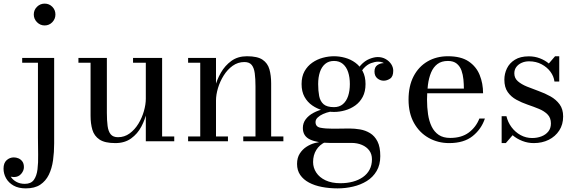

<svg xmlns="http://www.w3.org/2000/svg" viewBox="-84 -780 3182 1060"><path d="M58.5 260Q18 260 -9.2 244.5Q-36.5 229 -50.5 204Q-64.5 179 -64.5 151Q-64.5 120 -47.5 104.5Q-30.5 89 -7.5 89Q5 89 17.8 94.2Q30.5 99.5 39.2 111.2Q48 123 48 143Q48 162 33 179.8Q18 197.5 -7 197.5Q-21.5 197.5 -34.5 192Q-47.5 186.5 -55.5 176.2Q-63.5 166 -63.5 151H-37.5Q-37.5 173.5 -26.5 192.5Q-15.5 211.5 5 223.2Q25.5 235 53 235Q87 235 102.8 213.2Q118.5 191.5 123 155Q127.5 118.5 126.5 73Q125.5 27.5 125.5 -20V-433.5H38.5V-460H215V11.5Q215 60.5 208.8 105.2Q202.5 150 185.5 184.8Q168.5 219.5 138 239.8Q107.5 260 58.5 260ZM162.5 -639.5Q138 -639.5 120.2 -657.5Q102.5 -675.5 102.5 -700Q102.5 -725 120.2 -742.5Q138 -760 162.5 -760Q187.5 -760 204.8 -742.5Q222 -725 222 -700Q222 -675.5 204.8 -657.5Q187.5 -639.5 162.5 -639.5Z M552.5 10Q494.5 10 465.2 -9.8Q436 -29.5 426 -63.5Q416 -97.5 416 -141V-433.5H349V-460H506V-157Q506 -115 510 -84.8Q514 -54.5 527.2 -38.5Q540.5 -22.5 567.5 -22.5Q603 -22.5 631.5 -43.2Q660 -64 680 -96.8Q700 -129.5 710.5 -166.5Q721 -203.5 721 -235L735.5 -236.5Q735.5 -204.5 726.2 -162.2Q717 -120 696.2 -80.8Q675.5 -41.5 640 -15.8Q604.5 10 552.5 10ZM721 0V-433.5H650.5V-460H811V-26.5H878V0Z M1108.5 -460V-26.5H1174.5V0H954.5V-26.5H1021.5V-433.5H954.5V-460ZM1413 -319.5V-26.5H1480.5V0H1259V-26.5H1326.5V-303Q1326.5 -345 1322.5 -375.2Q1318.5 -405.5 1305.5 -421.5Q1292.5 -437.5 1265 -437.5Q1229.5 -437.5 1200.5 -416.8Q1171.5 -396 1151 -363.2Q1130.5 -330.5 1119.5 -293.8Q1108.5 -257 1108.5 -225L1092 -223.5Q1092 -255.5 1102.5 -297.5Q1113 -339.5 1135.5 -378.8Q1158 -418 1193.5 -443.8Q1229 -469.5 1279.5 -469.5Q1337.5 -469.5 1365.8 -450.2Q1394 -431 1403.5 -397Q1413 -363 1413 -319.5Z M1780 260Q1734 260 1693.5 252.2Q1653 244.5 1622 228Q1591 211.5 1573.5 186Q1556 160.5 1556 125Q1556 91 1571 67.8Q1586 44.5 1608.2 30.2Q1630.5 16 1653.8 9.8Q1677 3.5 1694 3.5H1713.5Q1680 19 1662.2 47.8Q1644.5 76.5 1644.5 114.5Q1644.5 146 1662 172.8Q1679.5 199.5 1713.2 215.5Q1747 231.5 1795.5 231.5Q1832.5 231.5 1864 223Q1895.5 214.5 1919.2 198Q1943 181.5 1956.2 156.8Q1969.5 132 1969.5 99.5Q1969.5 71 1954.8 51Q1940 31 1914.2 20Q1888.5 9 1856 9Q1845.5 9 1821 9Q1796.5 9 1772 9Q1747.5 9 1736.5 9Q1669 9 1628.5 -9.5Q1588 -28 1588 -73.5Q1588 -100.5 1603.8 -121.5Q1619.5 -142.5 1646.5 -157Q1673.5 -171.5 1707 -179Q1740.5 -186.5 1776 -186.5L1774.5 -167.5Q1758.5 -167.5 1738.5 -163.2Q1718.5 -159 1700 -150.8Q1681.5 -142.5 1669.8 -131.2Q1658 -120 1658 -106Q1658 -80 1685 -74.8Q1712 -69.5 1753 -69.5Q1770.5 -69.5 1786.2 -69.8Q1802 -70 1817 -70.2Q1832 -70.5 1846 -70.5Q1874 -70.5 1903.8 -65.5Q1933.5 -60.5 1959 -45Q1984.5 -29.5 2000 0.8Q2015.5 31 2015.5 82Q2015.5 130 1995.2 164.2Q1975 198.5 1941 219.5Q1907 240.5 1865.2 250.2Q1823.5 260 1780 260ZM1760 -162Q1729.5 -162 1698 -170.8Q1666.5 -179.5 1640 -197.8Q1613.5 -216 1597.2 -245.2Q1581 -274.5 1581 -316Q1581 -357.5 1597.2 -386.5Q1613.5 -415.5 1640 -434Q1666.5 -452.5 1698 -461Q1729.5 -469.5 1760 -469.5Q1790.5 -469.5 1821.2 -461Q1852 -452.5 1877.5 -434Q1903 -415.5 1918.5 -386.5Q1934 -357.5 1934 -316Q1934 -274.5 1918.5 -245.2Q1903 -216 1877.5 -197.8Q1852 -179.5 1821.2 -170.8Q1790.5 -162 1760 -162ZM1760 -188.5Q1789.5 -188.5 1809 -205Q1828.5 -221.5 1838 -250.2Q1847.5 -279 1847.5 -316Q1847.5 -353 1838 -381.8Q1828.5 -410.5 1809 -427Q1789.5 -443.5 1760 -443.5Q1730.5 -443.5 1711 -427Q1691.5 -410.5 1682 -381.8Q1672.5 -353 1672.5 -316Q1672.5 -279 1678 -250.2Q1683.5 -221.5 1702 -205Q1720.5 -188.5 1760 -188.5ZM2034 -334.5Q2015 -334.5 1999.2 -347.5Q1983.5 -360.5 1983.5 -385Q1983.5 -410 1999.8 -420.8Q2016 -431.5 2034 -431.5Q2052.5 -431.5 2069.2 -420.8Q2086 -410 2086 -389.5H2060Q2060 -408 2045.2 -423.8Q2030.5 -439.5 2003.5 -439.5Q1986.5 -439.5 1964.5 -431.5Q1942.5 -423.5 1923 -401.8Q1903.5 -380 1893.5 -338.5L1875 -352.5Q1885 -395.5 1907.5 -420Q1930 -444.5 1955.8 -454.8Q1981.5 -465 2001.5 -465Q2026 -465 2045.2 -454Q2064.5 -443 2075.8 -425.8Q2087 -408.5 2087 -389.5Q2087 -357.5 2069.8 -346Q2052.5 -334.5 2034 -334.5Z M2396 10Q2333.5 10 2282.5 -18.8Q2231.5 -47.5 2201.5 -101.2Q2171.5 -155 2171.5 -230Q2171.5 -305 2199.2 -358.5Q2227 -412 2276.2 -440.8Q2325.5 -469.5 2389 -469.5Q2461 -469.5 2503.2 -441Q2545.5 -412.5 2564.2 -366Q2583 -319.5 2583 -265H2239V-291H2477Q2477 -314.5 2474.5 -341Q2472 -367.5 2463.8 -390.8Q2455.5 -414 2437.5 -428.8Q2419.5 -443.5 2389 -443.5Q2353.5 -443.5 2331 -426.5Q2308.5 -409.5 2296 -379.8Q2283.5 -350 2278.5 -311.5Q2273.5 -273 2273.5 -230Q2273.5 -187 2279.2 -148.8Q2285 -110.5 2299.2 -81.2Q2313.5 -52 2338.2 -35.2Q2363 -18.5 2401.5 -18.5Q2464 -18.5 2504 -48.2Q2544 -78 2562.5 -125.5H2593Q2573.5 -67 2525.2 -28.5Q2477 10 2396 10Z M2685.5 10V-138.5H2712Q2719.5 -105.5 2740 -78Q2760.5 -50.5 2790 -34.2Q2819.5 -18 2854 -18Q2881.5 -18 2905 -27Q2928.5 -36 2943 -53.8Q2957.5 -71.5 2957.5 -98.5Q2957.5 -129.5 2939 -148.2Q2920.5 -167 2891.2 -179Q2862 -191 2829 -202.2Q2796 -213.5 2766.8 -229.5Q2737.5 -245.5 2719 -271.8Q2700.5 -298 2700.5 -340.5Q2700.5 -372.5 2714.5 -402Q2728.5 -431.5 2758.5 -450.2Q2788.5 -469 2835.5 -469Q2868 -469 2896.2 -458.2Q2924.5 -447.5 2946 -429.5L2980.5 -469.5H3003.5V-330H2977Q2973.5 -358.5 2955 -383.8Q2936.5 -409 2906 -425.2Q2875.5 -441.5 2836.5 -441.5Q2814.5 -441.5 2796 -433.2Q2777.5 -425 2766.5 -410.2Q2755.5 -395.5 2755.5 -375Q2755.5 -348.5 2775 -331.5Q2794.5 -314.5 2825.2 -302Q2856 -289.5 2890.2 -277.2Q2924.5 -265 2955.2 -247.8Q2986 -230.5 3005.5 -204Q3025 -177.5 3025 -137Q3025 -92.5 3003.5 -59.5Q2982 -26.5 2945.5 -8.2Q2909 10 2863 10Q2830 10 2799.8 -1.8Q2769.5 -13.5 2746 -33.5L2708.5 10Z"/></svg>

Font: Bodoni Moda 9pt
Style: Regular
Weight: 400
Designer: Owen Earl
Foundry: indestructible type
Version: Version 2.005